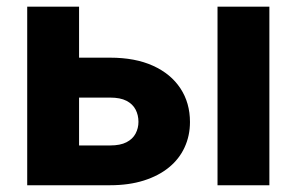

<svg xmlns="http://www.w3.org/2000/svg" viewBox="-20 -548 880 568"><path d="M154.3 -377.4H305.7Q379.9 -377.4 432.6 -353.5Q485.4 -329.6 513.7 -286.6Q542 -243.7 542 -187Q542 -146.5 526.1 -112.1Q510.3 -77.6 479.7 -52.7Q449.2 -27.8 405.3 -13.9Q361.3 0 305.7 0H60.5V-528.3H213.9V-117.7H305.7Q335.9 -117.7 354.2 -127.2Q372.6 -136.7 381.1 -152.8Q389.6 -168.9 389.6 -187.5Q389.6 -207.5 381.1 -223.9Q372.6 -240.2 354.2 -249.8Q335.9 -259.3 305.7 -259.3H154.3ZM776.9 -528.3V0H623.5V-528.3Z"/></svg>

Font: Roboto ExtraBold
Style: Regular
Weight: 800
Designer: Christian Robertson
Foundry: Google
Version: Version 3.009; 2024